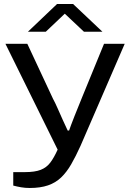

<svg xmlns="http://www.w3.org/2000/svg" viewBox="-20 -745 648 956"><path d="M128 191Q105 191 85 187.5Q65 184 46 179V112H104Q154 112 183 100.5Q212 89 230.5 64.5Q249 40 267 0L7 -527H116L244 -253Q254 -235 266.5 -206.5Q279 -178 292.5 -148Q306 -118 317 -95H324Q327 -104 334 -123Q341 -142 351 -167Q361 -192 371 -216.5Q381 -241 389 -261L498 -527H601L381 -19Q357 34 334.5 73Q312 112 284.5 138.5Q257 165 219 178Q181 191 128 191ZM119 -587 264 -725H344L490 -587H398L279 -699H326L208 -587Z"/></svg>

Font: Archivo Expanded
Style: Regular
Weight: 400
Width: 7
Designer: Hector Gatti
Foundry: Omnibus-Type
Version: Version 2.001